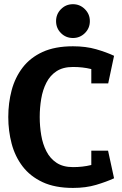

<svg xmlns="http://www.w3.org/2000/svg" viewBox="-20 -899 591 928"><path d="M332.7 -575.3Q284.7 -575.3 253.3 -554.8Q222 -534.3 204.2 -499.3Q186.3 -464.3 179.2 -421.3Q172 -378.3 172 -333.3H20Q20 -401.3 36.3 -462.8Q52.7 -524.3 89.3 -572.3Q126 -620.3 185.8 -647.8Q245.7 -675.3 332.7 -675.3Q395 -675.3 444.7 -661Q494.3 -646.7 531.3 -629.3L502.3 -537.3Q459.7 -555.7 419.8 -565.5Q380 -575.3 332.7 -575.3ZM332.7 -91.3Q380 -91.3 419.8 -101.2Q459.7 -111 502.3 -129.3L531.3 -37.3Q494.3 -20.3 444.7 -5.5Q395 9.3 332.7 9.3Q245.7 9.3 185.8 -18.7Q126 -46.7 89.3 -94.7Q52.7 -142.7 36.3 -204.5Q20 -266.3 20 -333.3H172Q172 -289 179.2 -246Q186.3 -203 204.2 -168Q222 -133 253.3 -112.2Q284.7 -91.3 332.7 -91.3ZM421.3 -496V-629.3H531.3L503 -496ZM421.3 -170.7H502.3L531.3 -37.3H421.3ZM332.7 -715.3Q298.3 -715.3 274.7 -739Q251 -762.7 251 -797Q251 -830.7 274.7 -854.7Q298.3 -878.7 332.7 -878.7Q366.3 -878.7 390.3 -854.7Q414.3 -830.7 414.3 -797Q414.3 -762.7 390.3 -739Q366.3 -715.3 332.7 -715.3Z"/></svg>

Font: Epunda Slab Light
Style: Regular
Weight: 300
Designer: Simon Atzbach
Foundry: typofactur
Version: Version 1.102